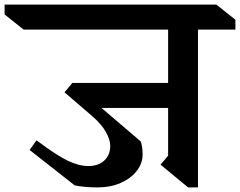

<svg xmlns="http://www.w3.org/2000/svg" viewBox="-93 -806 1045 836"><path d="M769 -677V10H726L606 -89L639 -128V-336H349L520 -190Q528 -166 528 -134Q528 -95 502.5 -62Q477 -29 432.5 -9.5Q388 10 333 10Q274 10 232 1L36 -153L66 -195Q154 -129 202.5 -106Q251 -83 292 -83Q335 -83 361 -107Q387 -131 387 -171Q387 -197 368.5 -230.5Q350 -264 310 -299L188 -404L222 -445H639V-677H10L-73 -743V-786H849L932 -720V-677Z"/></svg>

Font: InknutAntiqua
Style: Medium
Weight: 500
Designer: Claus Eggers Srensen
Foundry: Claus Eggers Srensen
Version: Version 1.000; ttfautohint (v1.2) -l 7 -r 28 -G 50 -x 13 -D 